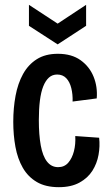

<svg xmlns="http://www.w3.org/2000/svg" viewBox="-20 -764 449 796"><path d="M224 12Q169 12 132.5 -9.5Q96 -31 74.5 -68.5Q53 -106 44 -155Q35 -204 35 -259Q35 -316 44.5 -367Q54 -418 75.5 -457Q97 -496 132.5 -518.5Q168 -541 220 -541Q277 -541 314 -514.5Q351 -488 368 -446Q385 -404 381 -356L281 -343Q282 -373 275.5 -399Q269 -425 254.5 -440Q240 -455 217 -455Q197 -455 183 -442.5Q169 -430 159.5 -406.5Q150 -383 145.5 -347.5Q141 -312 141 -266Q141 -205 149 -161Q157 -117 175 -94Q193 -71 221 -71Q247 -71 263 -89.5Q279 -108 286.5 -137Q294 -166 292 -200L391 -193Q395 -158 388.5 -122Q382 -86 363 -56Q344 -26 309.5 -7Q275 12 224 12ZM100 -744 219 -666 337 -744V-657L219 -580L100 -657Z"/></svg>

Font: Bricolage Grotesque 24pt Condensed Medium
Style: Regular
Weight: 500
Width: 3
Designer: Mathieu Triay
Foundry: Atelier Triay
Version: Version 1.001;gftools[0.9.33.dev8+g029e19f]